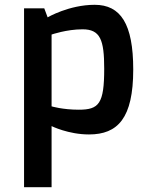

<svg xmlns="http://www.w3.org/2000/svg" viewBox="-20 -550 635 807"><path d="M196.8 -20C196.8 -20 267.1 15.1 354 15.1C475.1 15.1 540 -53.2 540 -257.8C540 -450.2 486.8 -529.8 377.9 -529.8C270 -529.8 180.2 -477.1 180.2 -477.1L166 -515.1H81.1V236.8H196.8ZM196.8 -103V-404.8C196.8 -404.8 259.8 -426.8 327.1 -426.8C401.9 -426.8 418 -381.8 418 -261.2C418 -113.8 396 -88.9 311 -88.9C243.2 -88.9 196.8 -103 196.8 -103Z"/></svg>

Font: Doppio One
Style: Regular
Weight: 400
Designer: Szymon Celej
Foundry: Sorkin Type Co
Version: Version 1.002